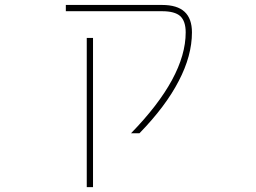

<svg xmlns="http://www.w3.org/2000/svg" viewBox="-20 -565 1040 779"><path d="M332 194.3V-411.1H357.4V194.3ZM511.7 -24.4Q733.4 -252 733.4 -433.6Q733.4 -479.5 710.9 -500Q688.5 -519.5 637.7 -519.5H247.1V-544.9H637.7Q699.2 -544.9 729 -517.1Q758.8 -489.3 758.8 -433.6Q758.8 -338.9 705.1 -236.3Q652.3 -133.8 545.9 -24.4Z"/></svg>

Font: Mgen+ 1m thin
Style: Regular
Weight: 100
Designer: [Source Han Sans]
Ryoko NISHIZUKA  (kana & ideographs); Paul D. Hunt (Latin, Greek & Cyrillic); Wenlong ZHANG  (bopomofo
Version: Version 1.059.20150602